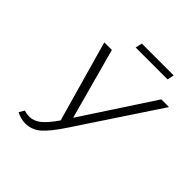

<svg xmlns="http://www.w3.org/2000/svg" viewBox="-215 -965 1129 1129"><g transform="rotate(45 349.5 -400.5)"><path d="M587 -809 578 -767H313L322 -809ZM635 -658H699L364 -152Q306 -64 264.5 -28Q223 8 169 8Q133 8 95 -11L114 -44Q136 -37 158 -37Q195 -37 228 -63.5Q261 -90 304 -152L161 -658H224L345 -215Z"/></g></svg>

Font: EauTestText Semilight
Style: Italic
Weight: 300
Italic angle: -12°
Designer: Christian Thalmann (Catharsis Fonts)
Version: Version 0.001;PS 000.001;hotconv 1.0.88;makeotf.lib2.5.64775